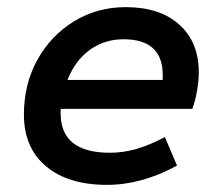

<svg xmlns="http://www.w3.org/2000/svg" viewBox="-20 -506 620 538"><path d="M280 12Q171 12 109 -40Q47 -92 47 -185Q47 -270 84.5 -338Q122 -406 187 -446Q252 -486 332 -486Q428 -486 482.5 -437Q537 -388 537 -303Q537 -279 532 -251Q527 -223 519 -201H150V-188Q150 -78 288 -78Q326 -78 363.5 -89Q401 -100 442 -122L476 -42Q377 12 280 12ZM169 -282H436V-296Q436 -346 408.5 -371Q381 -396 326 -396Q273 -396 232 -366.5Q191 -337 169 -282Z"/></svg>

Font: Sometype Mono SemiBold
Style: Italic
Weight: 600
Italic angle: -12°
Designer: Ryoichi Tsunekawa
Foundry: Dharma Type
Version: Version 1.001